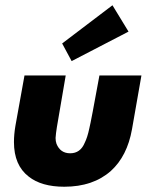

<svg xmlns="http://www.w3.org/2000/svg" viewBox="-20 -697 562 729"><path d="M224 12Q137.5 12 89 -26.5Q33 -69.5 33 -157.5Q33 -186.5 38.5 -219L73 -410.5H229.5L196 -214.5Q192 -189.5 191 -173Q191 -161 194.5 -151Q209 -115 246.5 -115Q285 -115 301.5 -154.5Q312 -175.5 319 -209Q325.5 -234.5 357.5 -410.5H517Q499.5 -309 481.2 -206.5Q463 -104 401 -48Q333.5 12 224 12ZM252 -465 216 -532 407 -677 468 -577Z"/></svg>

Font: Lucymar Sans ExtraBold
Style: Italic
Weight: 800
Italic angle: -10°
Foundry: The League of Moveable Type (original font) / Main changes by Cristiano Sobral with portions from Mirco Monsees
Version: Version 2.00;August 30, 2020;FontCreator 13.0.0.2681 64-bit